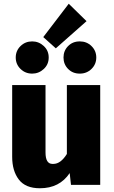

<svg xmlns="http://www.w3.org/2000/svg" viewBox="-20 -987 606 1025"><path d="M193 18Q116 18 80.5 -28.5Q45 -75 45 -150V-533H223V-173Q223 -112 260 -112H265Q304 -112 337 -165V-533H515V0H359L352 -63Q298 18 193 18ZM278 -729 211 -789 347 -967 442 -874ZM152 -594Q115 -594 89.5 -619Q64 -644 64 -680Q64 -716 89.5 -741Q115 -766 152 -766Q187 -766 213.5 -741.5Q240 -717 240 -680Q240 -643 213.5 -618.5Q187 -594 152 -594ZM406 -594Q368 -594 343.5 -619Q319 -644 319 -680Q319 -716 343.5 -741Q368 -766 406 -766Q443 -766 468.5 -741Q494 -716 494 -680Q494 -644 468.5 -619Q443 -594 406 -594Z"/></svg>

Font: Trujillo ExtraBold
Style: Regular
Weight: 800
Designer: Fira Sans original fonts by bBox Type GmbH, Carrois Corporate GbR, & Edenspiekermann AG / Changes by Cristiano Sobral
Foundry: Fira Sans original fonts by bBox Type GmbH, Carrois Corporate GbR, & Edenspiekermann AG / Changes by Cristiano Sobral
Version: Version 4.301;July 28, 2020;FontCreator 13.0.0.2655 64-bit